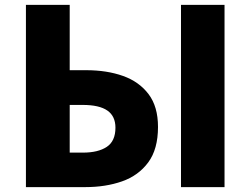

<svg xmlns="http://www.w3.org/2000/svg" viewBox="-20 -765 1024 785"><path d="M86 0V-745H265V-478H332Q417 -478 483 -454.5Q549 -431 587.5 -380Q626 -329 626 -246Q626 -155 586 -101Q546 -47 479 -23.5Q412 0 329 0ZM265 -141H319Q381 -141 416.5 -164.5Q452 -188 452 -243Q452 -290 419 -313Q386 -336 318 -336H265ZM720 0V-745H898V0Z"/></svg>

Font: Noto Sans SC Black
Style: Regular
Weight: 900
Designer: Ryoko NISHIZUKA  (kana, bopomofo & ideographs); Paul D. Hunt (Latin, Greek & Cyrillic); Sandoll Communications , Soo-you
Foundry: Adobe
Version: Version 2.004-H2;hotconv 1.0.118;makeotfexe 2.5.65603